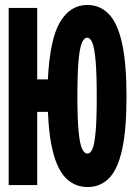

<svg xmlns="http://www.w3.org/2000/svg" viewBox="-20 -746 540 774"><path d="M15 0V-714H130V-426H173Q181 -588 222 -657Q263 -726 332 -726Q383 -726 418.5 -689.5Q454 -653 472 -571.5Q490 -490 490 -356Q490 -222 472 -142Q454 -62 419 -27Q384 8 333 8Q287 8 252.5 -21.5Q218 -51 198 -117.5Q178 -184 173 -295H130V0ZM332 -127Q345 -127 353 -146Q361 -165 365.5 -214.5Q370 -264 370 -356Q370 -448 365.5 -500Q361 -552 352.5 -573Q344 -594 331 -594Q319 -594 310 -573Q301 -552 296.5 -500Q292 -448 292 -356Q292 -264 297 -214.5Q302 -165 311 -146Q320 -127 332 -127Z"/></svg>

Font: Noto Sans Mono ExtraCondensed Black
Style: Regular
Weight: 900
Width: 2
Designer: Monotype Design Team
Foundry: Monotype Imaging Inc.
Version: Version 2.014